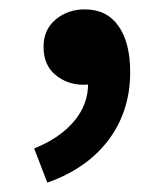

<svg xmlns="http://www.w3.org/2000/svg" viewBox="-20 -183 351 410"><path d="M81 207 53 134Q108 112 138.5 75.5Q169 39 168 -6L162 -104L211 -23Q200 -12 186.5 -7Q173 -2 158 -2Q124 -2 98.5 -23Q73 -44 73 -83Q73 -120 99 -141.5Q125 -163 161 -163Q208 -163 233 -127.5Q258 -92 258 -29Q258 54 212 115.5Q166 177 81 207Z"/></svg>

Font: Noto Sans HK SemiBold
Style: Regular
Weight: 600
Version: Version 2.004-H2;hotconv 1.0.118;makeotfexe 2.5.65603